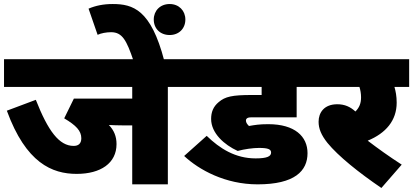

<svg xmlns="http://www.w3.org/2000/svg" viewBox="-20 -916 2053 954"><path d="M814 -484H899V-622H0V-484H637V-426H347L299 -328C358 -293 384 -266 384 -229C384 -202 369 -191 346 -191C274 -191 219 -265 158 -420L14 -366C109 -106 239 -52 361 -52C480 -52 559 -105 559 -200C559 -239 546 -269 521 -295C540 -294 564 -293 590 -293H637V0H814Z M643 -615H796C730 -868 641 -896 540 -896C494 -896 455 -888 420 -873L465 -743C482 -751 508 -756 532 -756C588 -756 609 -715 643 -615ZM744 -819C744 -774 776 -742 823 -742C869 -742 901 -774 901 -819C901 -863 869 -896 823 -896C776 -896 744 -863 744 -819Z M1267 -181C1313 -181 1327 -174 1327 -158C1327 -139 1307 -129 1250 -129C1149 -129 1072 -178 1007 -241L895 -141C969 -72 1099 0 1260 0C1445 0 1508 -67 1508 -155C1508 -238 1445 -299 1313 -299C1268 -299 1246 -295 1217 -290C1208 -299 1202 -307 1202 -317C1202 -322 1203 -324 1206 -327C1210 -331 1217 -333 1230 -333H1454V-484H1551V-622H884V-484H1280V-444H1232C1133 -444 1099 -436 1067 -409C1039 -386 1029 -358 1029 -325C1029 -254 1095 -196 1161 -166C1194 -175 1237 -181 1267 -181Z M1976 -98C1911 -140 1861 -176 1807 -217C1897 -254 1951 -317 1951 -406C1951 -438 1946 -463 1940 -484H2013V-622H1536V-484H1766C1771 -468 1774 -451 1774 -432C1774 -402 1765 -381 1746 -362C1721 -385 1693 -398 1656 -398C1590 -398 1563 -356 1563 -311C1563 -277 1576 -245 1607 -206C1661 -140 1762 -59 1875 18Z"/></svg>

Font: Noto Sans Black
Style: Italic
Weight: 900
Italic angle: -12°
Designer: Monotype Design Team
Foundry: Monotype Imaging Inc.
Version: Version 2.013